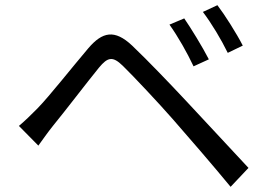

<svg xmlns="http://www.w3.org/2000/svg" viewBox="-20 -749 1040 741"><path d="M691 -678 634 -654C667 -608 702 -546 727 -493L786 -520C762 -567 716 -642 691 -678ZM819 -729 763 -703C797 -658 833 -598 859 -545L917 -573C893 -620 846 -694 819 -729ZM53 -263 128 -187C143 -208 165 -239 185 -264C231 -320 314 -429 362 -488C396 -529 415 -533 454 -495C496 -454 589 -355 647 -289C711 -216 799 -114 870 -28L939 -101C862 -183 762 -292 695 -363C636 -426 551 -515 490 -573C422 -637 375 -626 321 -563C258 -489 171 -378 124 -330C97 -303 79 -285 53 -263Z"/></svg>

Font: Noto Sans CJK JP
Style: Regular
Weight: 400
Designer: Ryoko NISHIZUKA 西塚涼子 (kana, bopomofo & ideographs); Paul D. Hunt (Latin, Greek & Cyrillic); Sandoll Communications 산돌커뮤니
Foundry: Adobe
Version: Version 2.004;hotconv 1.0.118;makeotfexe 2.5.65603